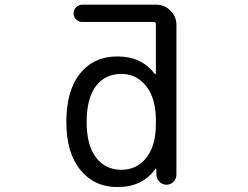

<svg xmlns="http://www.w3.org/2000/svg" viewBox="-20 -794 1040 804"><path d="M342.8 -283.2Q342.8 -186.5 381.8 -134.8Q420.9 -83 488.3 -83Q552.7 -83 592.8 -133.3Q632.8 -183.6 632.8 -276.4V-290Q632.8 -381.8 592.3 -433.1Q551.8 -484.4 488.3 -484.4Q419.9 -484.4 381.3 -433.1Q342.8 -381.8 342.8 -283.2ZM632.8 -692.4Q632.8 -702.1 623 -702.1H324.2Q309.6 -702.1 298.8 -712.9Q288.1 -723.6 288.1 -738.3Q288.1 -752.9 298.8 -763.7Q309.6 -774.4 324.2 -774.4H633.8Q668.9 -774.4 693.8 -749.5Q718.8 -724.6 718.8 -689.5V-62.5Q718.8 -44.9 706.5 -32.7Q694.3 -20.5 677.2 -20.5Q660.2 -20.5 647.9 -32.7Q635.7 -44.9 634.8 -61.5V-85Q634.8 -86.9 633.3 -87.4Q631.8 -87.9 630.9 -86.9Q577.1 -10.7 471.7 -10.7Q375 -10.7 316.4 -82.5Q257.8 -154.3 257.8 -283.2Q257.8 -415 315.4 -486.3Q373 -557.6 471.7 -557.6Q573.2 -557.6 627 -485.4Q628.9 -483.4 630.9 -484.4Q632.8 -485.4 632.8 -487.3Z"/></svg>

Font: Rounded-X Mgen+ 1mn regular
Style: Regular
Weight: 400
Designer: [Source Han Sans]
Ryoko NISHIZUKA  (kana & ideographs); Paul D. Hunt (Latin, Greek & Cyrillic); Wenlong ZHANG  (bopomofo
Version: Version 1.059.20150602